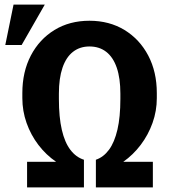

<svg xmlns="http://www.w3.org/2000/svg" viewBox="-20 -811 736 831"><path d="M97.2 0V-110.8H222.7Q179.2 -140.6 146.2 -183.8Q113.3 -227.1 95 -278.8Q76.7 -330.6 76.7 -386.2V-408.2Q76.7 -500 113.5 -570.6Q150.4 -641.1 215.8 -681.2Q281.2 -721.2 367.2 -721.2Q453.1 -721.2 518.8 -681.2Q584.5 -641.1 621.6 -570.6Q658.7 -500 658.7 -408.2V-386.2Q658.7 -330.6 640.1 -278.8Q621.6 -227.1 589.1 -184.1Q556.6 -141.1 513.7 -110.8H641.6V0H395V-119.6Q428.2 -130.9 451.9 -163.1Q475.6 -195.3 488.3 -250Q501 -304.7 501 -382.8V-405.8Q501 -472.2 485.4 -517.8Q469.7 -563.5 439.7 -586.7Q409.7 -609.9 367.2 -609.9Q325.7 -609.9 295.9 -586.7Q266.1 -563.5 250.5 -517.8Q234.9 -472.2 234.9 -405.8V-382.8Q234.9 -303.7 247.6 -249Q260.3 -194.3 284.7 -162.4Q309.1 -130.4 343.3 -119.6V0ZM2.9 -616.2 38.6 -791H173.8L73.7 -616.2Z"/></svg>

Font: Roboto Slab LO
Style: Bold
Weight: 700
Designer: Google
Version: Version 2.000